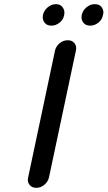

<svg xmlns="http://www.w3.org/2000/svg" viewBox="-20 -897 516 921"><path d="M244 -655Q249 -676 266.5 -690Q284 -704 305 -704Q326 -704 337.5 -689.5Q349 -675 344 -654L215 -46Q210 -25 192.5 -10.5Q175 4 154 4Q133 4 121.5 -10.5Q110 -25 115 -46ZM227 -774Q206 -774 195.5 -786.5Q185 -799 185 -814Q185 -820 186 -825Q191 -847 209 -862Q227 -877 248 -877Q269 -877 279 -864Q289 -851 289 -837Q289 -831 288 -825Q284 -803 266 -788.5Q248 -774 227 -774ZM413 -774Q392 -774 381.5 -786.5Q371 -799 371 -814Q371 -820 372 -825Q377 -847 395 -862Q413 -877 434 -877Q456 -877 466 -864.5Q476 -852 476 -838Q476 -832 474 -825Q470 -803 452 -788.5Q434 -774 413 -774Z"/></svg>

Font: Sepalumica Med
Style: Italic
Weight: 500
Italic angle: -12°
Designer: Julieta Ulanovsky
Foundry: Julieta Ulanovsky
Version: Version 7.200